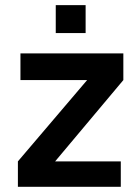

<svg xmlns="http://www.w3.org/2000/svg" viewBox="-20 -718 523 738"><path d="M58.6 -512.7H454.1V-410.2L191.9 -97.7H444.3V0H48.8V-97.7L314.9 -410.2H58.6ZM309.1 -698.2V-590.8H194.3V-698.2Z"/></svg>

Font: SansationBold
Style: Bold
Weight: 700
Designer: Bernd Montag
Version: Version 1.301